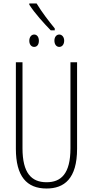

<svg xmlns="http://www.w3.org/2000/svg" viewBox="-20 -1071 533 1101"><path d="M190 -1051H148V-1044C179 -995 234 -935 271 -897H294V-908C258 -952 221 -1000 190 -1051ZM176 -873C159 -873 148 -857 148 -837C148 -817 159 -802 176 -802C192 -802 203 -815 203 -837C203 -859 192 -873 176 -873ZM320 -873C303 -873 292 -858 292 -838C292 -817 303 -802 320 -802C336 -802 348 -816 348 -838C348 -859 335 -873 320 -873ZM422 -218V-714H384V-221C384 -73 329 -26 247 -26C160 -26 109 -79 109 -221V-714H71V-218C71 -60 133 10 247 10C348 10 422 -46 422 -218Z"/></svg>

Font: Noto Sans ExtraCondensed ExtraLight
Style: Regular
Weight: 200
Width: 2
Designer: Monotype Design Team
Foundry: Monotype Imaging Inc.
Version: Version 2.013